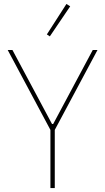

<svg xmlns="http://www.w3.org/2000/svg" viewBox="-20 -951 533 971"><path d="M235 0V-294L19 -698H43L243 -324H249L449 -698H473L257 -294V0ZM232 -767 217 -777 316 -931 335 -919Z"/></svg>

Font: IBM Plex Sans Condensed Thin
Style: Regular
Weight: 100
Width: 3
Designer: Mike Abbink, Paul van der Laan, Pieter van Rosmalen
Foundry: Bold Monday
Version: Version 1.3